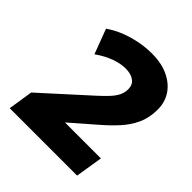

<svg xmlns="http://www.w3.org/2000/svg" viewBox="-194 -852 987 987"><g transform="rotate(45 300.0 -358.0)"><path d="M30 0 51 -135 296 -357Q328 -386 349.5 -409Q371 -432 381.5 -453.5Q392 -475 392 -498Q393 -531 370 -548.5Q347 -566 308 -566Q270 -566 228 -550.5Q186 -535 142 -504L91 -639Q128 -665 170 -681.5Q212 -698 257.5 -707Q303 -716 349 -716Q419 -716 470 -691.5Q521 -667 548 -624.5Q575 -582 573 -526Q572 -470 551 -425Q530 -380 494 -340.5Q458 -301 410 -260L240 -112L239 -149H544L520 0Z"/></g></svg>

Font: Nunito Sans 11pt Black
Style: Italic
Weight: 900
Italic angle: -9°
Version: Version 3.101;gftools[0.9.27]